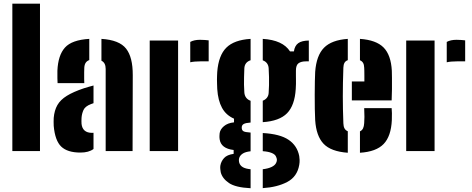

<svg xmlns="http://www.w3.org/2000/svg" viewBox="-20 -820 2564 1042"><path d="M47 0V-800H197V0Z M271.5 -137Q271 -145.5 271 -159Q271 -172.5 271.5 -180Q275 -221 291.5 -249.8Q308 -278.5 342.8 -300Q377.5 -321.5 435.5 -341Q449.5 -345.5 462.2 -349Q475 -352.5 487.5 -356V-260Q484 -259 480.5 -257.5Q477 -256 473.5 -255Q442 -243 433 -222.8Q424 -202.5 422.5 -180Q422 -167.5 422 -163Q422 -158.5 422.5 -148Q425 -124 439.2 -111.5Q453.5 -99 479.5 -99Q485 -99 487.5 -99.5V-11.5Q462 8 416.5 8Q346 8 312.2 -24.5Q278.5 -57 271.5 -137ZM292.5 -369Q292 -375 291.5 -395.5Q291 -416 291.5 -436Q295 -520 332.5 -561.8Q370 -603.5 464.5 -609V-494Q452 -489.5 445.2 -479.5Q438.5 -469.5 437.5 -453Q437 -447.5 436.8 -428.2Q436.5 -409 436.8 -390.5Q437 -372 437.5 -369ZM553.5 0V-446Q553.5 -462.5 547.8 -473.8Q542 -485 530.5 -490.5V-609Q627.5 -603 664.2 -556.2Q701 -509.5 700.5 -412L699.5 0Z M792.5 0V-600H946.5V0ZM1012.5 -482V-592.5Q1033.5 -604 1065.5 -604Q1079 -604 1092 -603Q1105 -602 1112.5 -601V-487H1067.5Q1034.5 -487 1012.5 -482Z M1340 201.5Q1258 197.5 1222.2 173Q1186.5 148.5 1178 115Q1176.5 108 1175.5 97Q1174.5 86 1176 78Q1180 55.5 1196 37.8Q1212 20 1248 15V-6Q1179.5 -14 1172 -64Q1170.5 -76 1171 -82.5Q1171.5 -89 1172 -97Q1175 -118 1195.2 -135.2Q1215.5 -152.5 1250 -156V-176Q1206.5 -195 1184.8 -235Q1163 -275 1159 -337Q1158.5 -352.5 1158 -365Q1157.5 -377.5 1157.5 -388.2Q1157.5 -399 1158 -409.2Q1158.5 -419.5 1159 -430Q1166 -519 1208.2 -561.2Q1250.5 -603.5 1340 -609V-493Q1324 -488 1315.2 -476.5Q1306.5 -465 1306 -448Q1305 -422.5 1304.5 -401.2Q1304 -380 1304.2 -360.2Q1304.5 -340.5 1306 -319Q1307 -302 1315.8 -290.2Q1324.5 -278.5 1340 -273V-155Q1312.5 -153 1302.2 -146.8Q1292 -140.5 1292 -129Q1292 -128.5 1292 -127.8Q1292 -127 1292 -126Q1292 -114 1300.5 -108.2Q1309 -102.5 1340 -100.5V1Q1312.5 4 1298.2 13Q1284 22 1279 35Q1276 42.5 1276.5 50.8Q1277 59 1279 65Q1284.5 80 1299.2 88Q1314 96 1340 98.5ZM1406 201V98.5Q1435.5 95 1454.2 86Q1473 77 1479 63Q1483 54.5 1482.8 47Q1482.5 39.5 1478 30Q1473 17.5 1454.2 10Q1435.5 2.5 1406 0.5V-98Q1499.5 -93 1546.2 -61.2Q1593 -29.5 1604 27Q1605.5 35 1606 47.8Q1606.5 60.5 1604 75Q1593 139 1539 167.5Q1485 196 1406 201ZM1406 -157V-273.5Q1420.5 -279 1428.8 -289.8Q1437 -300.5 1438 -315Q1439.5 -335.5 1440 -357.2Q1440.5 -379 1440 -402Q1439.5 -425 1438 -450Q1437 -465.5 1428.8 -476.5Q1420.5 -487.5 1406 -492.5V-609Q1514.5 -602.5 1554 -541H1575Q1579.5 -572 1598.8 -585.8Q1618 -599.5 1656 -600V-487H1640Q1614.5 -487 1600.2 -476.8Q1586 -466.5 1586 -437V-409Q1586 -396.5 1586.2 -386.2Q1586.5 -376 1586.2 -364.5Q1586 -353 1585 -337Q1579.5 -248 1538 -205.5Q1496.5 -163 1406 -157Z M1690.5 -168Q1689 -191.5 1688.5 -228.5Q1688 -265.5 1688 -305.8Q1688 -346 1688.8 -379.8Q1689.5 -413.5 1690.5 -430Q1697 -519 1738.5 -561Q1780 -603 1867.5 -609V-493.5Q1855 -489 1849.5 -479Q1844 -469 1843.5 -453Q1842 -407.5 1841.2 -369.8Q1840.5 -332 1840.5 -297.5Q1840.5 -263 1841.2 -227.8Q1842 -192.5 1843.5 -151Q1844 -134 1849.5 -123.5Q1855 -113 1867.5 -107.5V9Q1776 2.5 1736 -39.8Q1696 -82 1690.5 -168ZM1933.5 9V-107Q1945 -112.5 1950.2 -123.2Q1955.5 -134 1956.5 -152Q1957.5 -167 1957.8 -185.5Q1958 -204 1956.5 -233H2105.5Q2106.5 -227 2107 -205.8Q2107.5 -184.5 2106.5 -168Q2102.5 -80.5 2062 -38.5Q2021.5 3.5 1933.5 9ZM1889.5 -275V-378H1957.5Q1957.5 -395 1957.5 -410.5Q1957.5 -426 1957.2 -437.2Q1957 -448.5 1956.5 -453Q1956 -469 1950.5 -478.5Q1945 -488 1933.5 -493V-609Q2021.5 -603 2061.8 -562.2Q2102 -521.5 2106.5 -436Q2107 -424 2107.2 -396.5Q2107.5 -369 2107.2 -336Q2107 -303 2105.5 -275Z M2184.5 0V-600H2338.5V0ZM2404.5 -482V-592.5Q2425.5 -604 2457.5 -604Q2471 -604 2484 -603Q2497 -602 2504.5 -601V-487H2459.5Q2426.5 -487 2404.5 -482Z"/></svg>

Font: Big Shoulders Stencil Text Thin Black
Style: Regular
Weight: 900
Version: Version 2.001